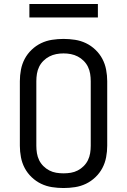

<svg xmlns="http://www.w3.org/2000/svg" viewBox="-20 -939 640 967"><path d="M300 8Q271 8 242 3.5Q213 -1 187 -13.5Q161 -26 139.5 -46.5Q118 -67 104.5 -92.5Q91 -118 85.5 -147Q80 -176 80 -205V-530Q80 -559 85.5 -588Q91 -617 104.5 -642.5Q118 -668 139.5 -688.5Q161 -709 187 -721.5Q213 -734 242 -738.5Q271 -743 300 -743Q329 -743 358 -738.5Q387 -734 413 -721.5Q439 -709 460.5 -688.5Q482 -668 495.5 -642.5Q509 -617 514.5 -588Q520 -559 520 -530V-205Q520 -176 514.5 -147Q509 -118 495.5 -92.5Q482 -67 460.5 -46.5Q439 -26 413 -13.5Q387 -1 358 3.5Q329 8 300 8ZM300 -66Q319 -66 337 -69Q355 -72 371.5 -80.5Q388 -89 401.5 -102.5Q415 -116 423 -132.5Q431 -149 434 -167.5Q437 -186 437 -205V-530Q437 -549 434 -567.5Q431 -586 423 -602.5Q415 -619 401.5 -632.5Q388 -646 371.5 -654.5Q355 -663 337 -666.5Q319 -670 300 -670Q281 -670 263 -666.5Q245 -663 228.5 -654.5Q212 -646 198.5 -632.5Q185 -619 177 -602.5Q169 -586 166 -567.5Q163 -549 163 -530V-205Q163 -186 166 -167.5Q169 -149 177 -132.5Q185 -116 198.5 -102.5Q212 -89 228.5 -80.5Q245 -72 263 -69Q281 -66 300 -66ZM473 -851H128V-919H473Z"/></svg>

Font: Iosevka Aile
Style: Regular
Weight: 400
Designer: Belleve Invis
Foundry: Belleve Invis
Version: Version 28.0.1; ttfautohint (v1.8.4)